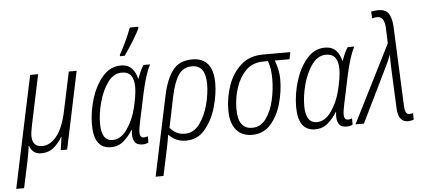

<svg xmlns="http://www.w3.org/2000/svg" viewBox="-97 -937 2912 1316"><g transform="rotate(-5 1358.5 -279.0)"><path d="M-36 238H18L57 56Q62 30 67 2.5Q72 -25 74 -47H77Q86 -22 105 -6Q124 10 158 10Q208 10 243.5 -20Q279 -50 302 -91H304L291 0H335L447 -532H393L336 -263Q311 -147 266 -93Q221 -39 168 -39Q99 -39 99 -114Q99 -138 110 -191L182 -532H127Z M636 10Q688 10 724.5 -22Q761 -54 787 -97H789Q774 10 852 10Q879 10 894 0V-43Q880 -37 867 -37Q839 -37 839 -72Q839 -86 841.5 -104Q844 -122 849 -144L891 -342Q919 -470 952 -532H907Q895 -516 883.5 -489.5Q872 -463 865 -442H862Q853 -485 826 -513.5Q799 -542 751 -542Q678 -542 626 -481.5Q574 -421 546.5 -331.5Q519 -242 519 -155Q519 10 636 10ZM652 -38Q575 -38 575 -158Q575 -226 596 -304Q617 -382 657 -437.5Q697 -493 755 -493Q837 -493 837 -386Q837 -358 831 -321Q825 -284 815 -243Q795 -161 751.5 -99.5Q708 -38 652 -38ZM751 -606H784Q807 -638 843.5 -696Q880 -754 893 -785L895 -796H836Q822 -758 797 -704Q772 -650 752 -616Z M1149 -38Q1114 -38 1088.5 -52.5Q1063 -67 1047 -88L1090 -296Q1110 -394 1143 -444Q1176 -494 1237 -494Q1330 -494 1330 -363Q1330 -298 1310 -222Q1290 -146 1250 -92Q1210 -38 1149 -38ZM923 238H977L1016 55Q1021 30 1025.5 6.5Q1030 -17 1034 -42Q1053 -20 1082.5 -5Q1112 10 1153 10Q1234 10 1285.5 -53Q1337 -116 1361.5 -203Q1386 -290 1386 -364Q1386 -541 1242 -541Q1153 -541 1107.5 -480.5Q1062 -420 1039 -310Z M1607 10Q1686 10 1736 -47Q1786 -104 1809 -187.5Q1832 -271 1832 -349Q1832 -390 1824 -424Q1816 -458 1806 -484H1907L1917 -532H1730Q1637 -532 1577 -478.5Q1517 -425 1488 -342.5Q1459 -260 1459 -173Q1459 -84 1498 -37Q1537 10 1607 10ZM1612 -38Q1515 -38 1515 -175Q1515 -250 1538 -321Q1561 -392 1607.5 -438Q1654 -484 1727 -484H1759Q1778 -433 1778 -362Q1778 -288 1761 -213.5Q1744 -139 1707 -88.5Q1670 -38 1612 -38Z M2041 10Q2093 10 2129.5 -22Q2166 -54 2192 -97H2194Q2179 10 2257 10Q2284 10 2299 0V-43Q2285 -37 2272 -37Q2244 -37 2244 -72Q2244 -86 2246.5 -104Q2249 -122 2254 -144L2296 -342Q2324 -470 2357 -532H2312Q2300 -516 2288.5 -489.5Q2277 -463 2270 -442H2267Q2258 -485 2231 -513.5Q2204 -542 2156 -542Q2083 -542 2031 -481.5Q1979 -421 1951.5 -331.5Q1924 -242 1924 -155Q1924 10 2041 10ZM2057 -38Q1980 -38 1980 -158Q1980 -226 2001 -304Q2022 -382 2062 -437.5Q2102 -493 2160 -493Q2242 -493 2242 -386Q2242 -358 2236 -321Q2230 -284 2220 -243Q2200 -161 2156.5 -99.5Q2113 -38 2057 -38Z M2680 10Q2690 10 2701 7.5Q2712 5 2719 3V-43Q2706 -38 2692 -38Q2664 -38 2661 -94L2637 -647Q2633 -708 2612 -737Q2591 -766 2543 -766Q2517 -766 2493 -760L2496 -713Q2512 -719 2532 -719Q2580 -719 2584 -641L2588 -534L2319 0H2377L2558 -371Q2578 -409 2595 -456Q2595 -429 2595.5 -403.5Q2596 -378 2597 -353L2609 -83Q2613 10 2680 10Z"/></g></svg>

Font: Noto Sans Display SemiCondensed Light
Style: Italic
Weight: 300
Width: 4
Italic angle: -12°
Designer: Monotype Design Team
Foundry: Monotype Imaging Inc.
Version: Version 1.900